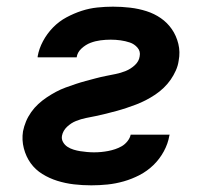

<svg xmlns="http://www.w3.org/2000/svg" viewBox="-20 -548 640 576"><path d="M254 8Q227 8 201.5 5Q176 2 152 -5.5Q128 -13 107 -26Q86 -39 72 -58.5Q58 -78 51.5 -103Q45 -128 49 -154Q52 -169 58 -183.5Q64 -198 73.5 -211.5Q83 -225 95 -236Q107 -247 120.5 -256Q134 -265 148 -272.5Q162 -280 177 -285.5Q192 -291 207 -296Q222 -301 237 -305Q252 -309 267 -313Q282 -317 297 -320Q312 -323 327 -326Q342 -329 357 -335Q372 -341 384.5 -352.5Q397 -364 399 -379Q402 -394 392.5 -405Q383 -416 369.5 -420.5Q356 -425 341.5 -427Q327 -429 312 -429Q297 -429 281.5 -427Q266 -425 251.5 -419.5Q237 -414 224.5 -402.5Q212 -391 210 -376H93V-379Q97 -402 109 -424.5Q121 -447 139 -465.5Q157 -484 179.5 -496Q202 -508 225 -515.5Q248 -523 272 -525.5Q296 -528 319 -528Q345 -528 370.5 -525Q396 -522 419.5 -514.5Q443 -507 462.5 -493.5Q482 -480 495.5 -460.5Q509 -441 515 -416.5Q521 -392 516 -366Q514 -351 507.5 -336.5Q501 -322 492 -309Q483 -296 471 -284.5Q459 -273 445.5 -264Q432 -255 417.5 -247.5Q403 -240 388.5 -234.5Q374 -229 359 -224Q344 -219 329 -215Q314 -211 298.5 -207Q283 -203 268 -200Q253 -197 238 -194Q223 -191 208 -185Q193 -179 181 -167.5Q169 -156 166 -141Q164 -131 169 -122Q174 -113 182.5 -107.5Q191 -102 201 -99Q211 -96 220.5 -94.5Q230 -93 241 -92Q252 -91 262 -91Q273 -91 283.5 -92Q294 -93 304.5 -95Q315 -97 325.5 -100.5Q336 -104 345.5 -109.5Q355 -115 362.5 -124.5Q370 -134 372 -144H489L488 -141Q484 -117 471.5 -94Q459 -71 440.5 -53Q422 -35 399 -23Q376 -11 351.5 -4Q327 3 302.5 5.5Q278 8 254 8Z"/></svg>

Font: Iosevka Extended Oblique
Style: Bold
Weight: 700
Width: 7
Italic angle: -9°
Monospace: yes
Designer: Belleve Invis
Foundry: Belleve Invis
Version: Version 32.5.0; ttfautohint (v1.8.4)